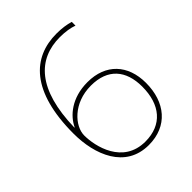

<svg xmlns="http://www.w3.org/2000/svg" viewBox="-205 -848 980 980"><g transform="rotate(-45 285.0 -358.0)"><path d="M68 -303C68 -150 130 10 299 10C435 10 513 -86 513 -225C513 -355 436 -439 304 -439C189 -439 121 -378 95 -322H93C99 -593 209 -701 367 -701C407 -701 441 -695 465 -686V-713C438 -721 407 -726 367 -726C196 -726 68 -608 68 -303ZM299 -15C137 -15 100 -179 100 -258C100 -325 177 -414 304 -414C426 -414 486 -342 486 -225C486 -95 420 -15 299 -15Z"/></g></svg>

Font: Noto Sans Gujarati UI Thin
Style: Regular
Weight: 100
Designer: Jelle Bosma - Monotype Design Team, Universal Thirst
Foundry: Monotype Imaging Inc.
Version: Version 2.106